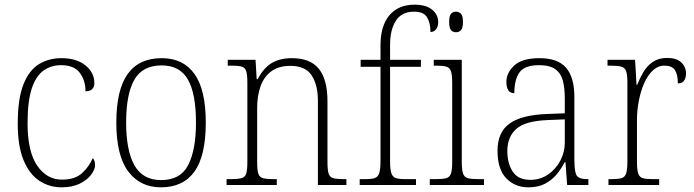

<svg xmlns="http://www.w3.org/2000/svg" viewBox="-20 -792 2971 822"><path d="M244 10Q191 10 148.5 -18Q106 -46 81 -106Q56 -166 56 -263Q56 -370 80.5 -431Q105 -492 147 -517.5Q189 -543 243 -543Q308 -543 346 -512Q384 -481 384 -436Q384 -402 346 -401Q346 -448 321.5 -480.5Q297 -513 241 -513Q199 -513 166.5 -490Q134 -467 116 -413Q98 -359 98 -264Q98 -143 139.5 -82.5Q181 -22 247 -23Q301 -23 331.5 -51Q362 -79 377 -115Q387 -105 387 -85Q387 -67 370.5 -44.5Q354 -22 322 -6Q290 10 244 10Z M669 10Q580 10 529 -58Q478 -126 478 -267Q478 -407 526.5 -475Q575 -543 673 -543Q764 -543 812.5 -475.5Q861 -408 861 -267Q861 -125 812.5 -57.5Q764 10 669 10ZM670 -21Q753 -21 786 -86Q819 -151 819 -267Q819 -391 784.5 -451.5Q750 -512 672 -512Q590 -512 555 -450.5Q520 -389 520 -267Q520 -148 555.5 -84.5Q591 -21 670 -21Z M950 0V-25H966Q997 -25 1013 -29Q1029 -33 1034 -48.5Q1039 -64 1039 -99V-438Q1039 -472 1034 -487.5Q1029 -503 1014 -507Q999 -511 971 -511H955V-536H1074L1079 -453H1083Q1109 -502 1144 -522.5Q1179 -543 1230 -543Q1308 -543 1345 -497.5Q1382 -452 1382 -357V-99Q1382 -64 1387 -48.5Q1392 -33 1407.5 -29Q1423 -25 1454 -25H1463V0H1341V-361Q1341 -428 1314.5 -469Q1288 -510 1223 -510Q1172 -510 1140.5 -486Q1109 -462 1095 -421.5Q1081 -381 1081 -331V-98Q1081 -64 1086 -48.5Q1091 -33 1107 -29Q1123 -25 1154 -25H1165V0Z M1520 0V-25H1544Q1570 -25 1584 -29.5Q1598 -34 1603.5 -50.5Q1609 -67 1609 -103V-506H1524V-536H1609V-597Q1609 -682 1647.5 -727Q1686 -772 1755 -772Q1804 -772 1830 -750.5Q1856 -729 1856 -698Q1856 -677 1846.5 -666Q1837 -655 1823 -655Q1823 -692 1809 -717Q1795 -742 1752 -742Q1700 -742 1675 -703.5Q1650 -665 1650 -599V-536H1782V-506H1650V-103Q1650 -67 1655.5 -50.5Q1661 -34 1675 -29.5Q1689 -25 1716 -25H1761V0Z M1932 -654Q1919 -654 1911 -663Q1903 -672 1903 -698Q1903 -724 1911 -733Q1919 -742 1932 -742Q1945 -742 1953.5 -733Q1962 -724 1962 -698Q1962 -672 1953.5 -663Q1945 -654 1932 -654ZM1820 0V-25H1842Q1874 -25 1889.5 -29Q1905 -33 1910.5 -48.5Q1916 -64 1916 -98V-435Q1916 -470 1911 -486Q1906 -502 1891.5 -506.5Q1877 -511 1849 -511H1837V-536H1957V-99Q1957 -65 1962.5 -49Q1968 -33 1983.5 -29Q1999 -25 2031 -25H2052V0Z M2242 10Q2185 10 2147.5 -28.5Q2110 -67 2110 -147Q2110 -226 2161.5 -263Q2213 -300 2322 -304L2398 -307V-371Q2398 -416 2389.5 -447.5Q2381 -479 2357 -496Q2333 -513 2288 -513Q2226 -513 2204 -482Q2182 -451 2182 -393Q2148 -393 2148 -442Q2148 -480 2181.5 -511.5Q2215 -543 2290 -543Q2368 -543 2403.5 -502Q2439 -461 2439 -377V-109Q2439 -56 2449 -40.5Q2459 -25 2495 -25H2499V0H2408L2401 -97H2397Q2384 -71 2364 -46.5Q2344 -22 2314.5 -6Q2285 10 2242 10ZM2250 -22Q2293 -22 2326.5 -45Q2360 -68 2379 -104.5Q2398 -141 2398 -181V-281L2325 -278Q2227 -274 2189.5 -239.5Q2152 -205 2152 -145Q2152 -93 2175 -57.5Q2198 -22 2250 -22Z M2585 0V-25H2597Q2625 -25 2640 -29Q2655 -33 2660.5 -49Q2666 -65 2666 -101V-438Q2666 -472 2660.5 -487.5Q2655 -503 2639 -507Q2623 -511 2591 -511H2581V-536H2699L2705 -429H2708Q2719 -457 2734.5 -483.5Q2750 -510 2775 -527Q2800 -544 2836 -544Q2876 -544 2896.5 -525Q2917 -506 2917 -477Q2917 -459 2909 -447Q2901 -435 2882 -435Q2882 -473 2869.5 -492Q2857 -511 2824 -511Q2797 -511 2775 -490.5Q2753 -470 2738 -436Q2723 -402 2715 -360.5Q2707 -319 2707 -278V-100Q2707 -65 2712.5 -49Q2718 -33 2733 -29Q2748 -25 2776 -25H2802V0Z"/></svg>

Font: Noto Serif Georgian SemiCondensed ExtraLight
Style: Regular
Weight: 200
Width: 4
Designer: Monotype Design Team, Akaki Razmadze
Foundry: Google LLC
Version: Version 2.003; ttfautohint (v1.8.4.7-5d5b)